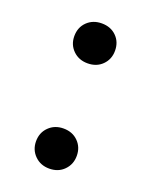

<svg xmlns="http://www.w3.org/2000/svg" viewBox="-95 -501 444 563"><g transform="rotate(20 126.5 -219.5)"><path d="M126.5 -118Q154.5 -118 172.2 -100.2Q190 -82.5 190 -55.5Q190 -29 172.2 -11Q154.5 7 126.5 7Q99 7 81 -11Q63 -29 63 -55.5Q63 -82.5 81 -100.2Q99 -118 126.5 -118ZM126.5 -446Q154.5 -446 172.2 -428.5Q190 -411 190 -383.5Q190 -357 172.2 -339.2Q154.5 -321.5 126.5 -321.5Q99 -321.5 81 -339.2Q63 -357 63 -383.5Q63 -411 81 -428.5Q99 -446 126.5 -446Z"/></g></svg>

Font: Newsreader 16pt 16pt
Style: Regular
Weight: 400
Version: Version 1.003